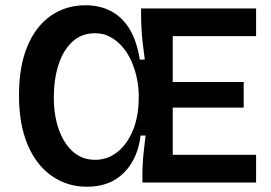

<svg xmlns="http://www.w3.org/2000/svg" viewBox="-20 -692 1029 728"><path d="M309 16Q236 16 177.5 -24Q119 -64 85.5 -141.5Q52 -219 52 -330Q52 -441 84 -517Q116 -593 173 -632.5Q230 -672 304 -672Q359 -672 401.5 -649.5Q444 -627 471.5 -581.5Q499 -536 510 -466H529Q525 -496 521.5 -525.5Q518 -555 516.5 -583.5Q515 -612 515 -638V-660H635V0H520V-33Q520 -54 521.5 -77Q523 -100 526 -126Q529 -152 532 -178H513Q506 -119 479.5 -75Q453 -31 410.5 -7.5Q368 16 309 16ZM569 0V-105H951V0ZM341 -86Q370 -86 395.5 -97.5Q421 -109 441.5 -130.5Q462 -152 476.5 -181Q491 -210 498.5 -245.5Q506 -281 506 -321V-330Q506 -361 499 -395Q492 -429 478.5 -459.5Q465 -490 445 -513.5Q425 -537 399 -551.5Q373 -566 341 -566Q288 -566 253 -532.5Q218 -499 201 -444Q184 -389 184 -322Q184 -256 202.5 -202.5Q221 -149 256 -117.5Q291 -86 341 -86ZM569 -284V-381H904V-284ZM569 -555V-660H951V-555Z"/></svg>

Font: Bricolage Grotesque 18pt SemiBold
Style: Regular
Weight: 600
Version: Version 1.001;gftools[0.9.33.dev8+g029e19f]